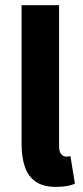

<svg xmlns="http://www.w3.org/2000/svg" viewBox="-20 -721 326 753"><path d="M200 12Q149.6 12 120.1 -8.5Q90.5 -29 77.6 -66.5Q64.7 -104 64.7 -154.2V-700.6H211.7V-148.2Q211.7 -124.8 220.6 -115.7Q229.5 -106.6 238.6 -106.6Q243.3 -106.6 246.8 -107.1Q250.3 -107.6 256.3 -108.6L273.8 -0.6Q262.1 4.9 243.7 8.4Q225.3 12 200 12Z"/></svg>

Font: Source Sans Variable
Style: Regular
Weight: 200
Designer: Paul D. Hunt
Foundry: Adobe Systems Incorporated
Version: Version 3.006;hotconv 1.0.111;makeotfexe 2.5.65597